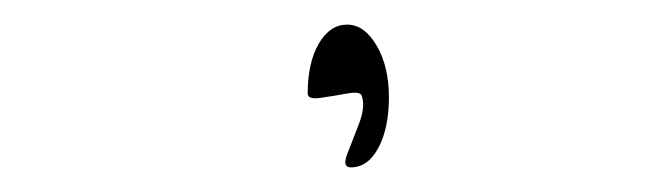

<svg xmlns="http://www.w3.org/2000/svg" viewBox="-20 -77 540 156"><path d="M296 2Q296 27 287.5 43Q279 59 265 59Q258 59 262 48.5Q266 38 271.5 24Q277 10 274 1Q273 -3 262 -1Q251 1 240.5 2.5Q230 4 230 -1Q230 -26 239 -41.5Q248 -57 262 -57Q276 -57 286 -40Q296 -23 296 2Z"/></svg>

Font: VLove default
Style: Regular
Weight: 400
Designer: Dr Anirban Mitra
Foundry: Dr Anirban Mitra
Version: Version 1.000